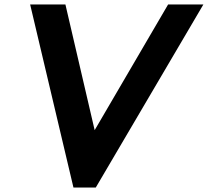

<svg xmlns="http://www.w3.org/2000/svg" viewBox="-20 -840 931 860"><path d="M115 -820 309 0H409L891 -820H733L404 -257L273 -820Z"/></svg>

Font: Ember
Style: Ita
Weight: 400
Designer: Stig
Foundry: Cannot Into Space Fonts
Version: Version 0.127